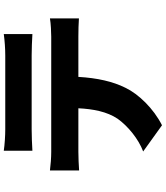

<svg xmlns="http://www.w3.org/2000/svg" viewBox="51 -874 897 1040"><g transform="rotate(-90 500.0 -353.5)"><path d="M720 -631C758 -631 799 -629 836 -627V-782C799 -777 757 -774 720 -774H320C286 -774 238 -777 204 -782V-627C237 -629 285 -631 320 -631ZM198 -525C167 -525 128 -528 97 -532V-374C125 -376 169 -378 198 -378H434C430 -298 416 -223 377 -165C337 -109 267 -52 200 -27L342 75C433 29 511 -52 545 -123C579 -191 598 -275 604 -378H822C852 -378 894 -377 921 -375V-532C893 -527 843 -525 822 -525Z"/></g></svg>

Font: Noto Sans T Chinese Black
Style: Bold
Weight: 900
Designer: Ryoko NISHIZUKA (kana & ideographs); Paul D. Hunt (Latin, Greek & Cyrillic); Wenlong ZHANG (bopomofo); Sandoll Communica
Foundry: Adobe Systems Incorporated
Version: Version 1.000;PS 1;hotconv 1.0.78;makeotf.lib2.5.61930